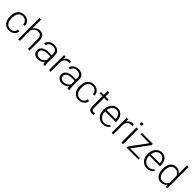

<svg xmlns="http://www.w3.org/2000/svg" viewBox="570 -2759 4778 4778"><g transform="rotate(45 2958.5 -370.0)"><path d="M271.5 -39.6Q332.5 -39.6 373.8 -74Q415 -108.4 418.5 -163.1H474.6Q472.2 -114.7 444.3 -75Q416.5 -35.2 370.4 -12.7Q324.2 9.8 271.5 9.8Q167.5 9.8 106.7 -62.5Q45.9 -134.8 45.9 -256.8V-274.4Q45.9 -352.5 73.2 -412.6Q100.6 -472.7 151.6 -505.4Q202.6 -538.1 271 -538.1Q357.9 -538.1 414.3 -486.3Q470.7 -434.6 474.6 -350.1H418.5Q414.6 -412.1 373.8 -450.2Q333 -488.3 271 -488.3Q191.9 -488.3 148.2 -431.2Q104.5 -374 104.5 -271V-253.9Q104.5 -152.8 148.2 -96.2Q191.9 -39.6 271.5 -39.6Z M649.4 -439Q678.2 -486.3 723.1 -512.2Q768.1 -538.1 821.3 -538.1Q906.2 -538.1 947.8 -490.2Q989.3 -442.4 989.7 -346.7V0H931.6V-347.2Q931.2 -418 901.6 -452.6Q872.1 -487.3 807.1 -487.3Q752.9 -487.3 711.2 -453.4Q669.4 -419.4 649.4 -361.8V0H591.3V-750H649.4Z M1473.6 0Q1464.8 -24.9 1462.4 -73.7Q1431.6 -33.7 1384 -12Q1336.4 9.8 1283.2 9.8Q1207 9.8 1159.9 -32.7Q1112.8 -75.2 1112.8 -140.1Q1112.8 -217.3 1177 -262.2Q1241.2 -307.1 1356 -307.1H1461.9V-367.2Q1461.9 -423.8 1427 -456.3Q1392.1 -488.8 1325.2 -488.8Q1264.2 -488.8 1224.1 -457.5Q1184.1 -426.3 1184.1 -382.3L1125.5 -382.8Q1125.5 -445.8 1184.1 -491.9Q1242.7 -538.1 1328.1 -538.1Q1416.5 -538.1 1467.5 -493.9Q1518.6 -449.7 1520 -370.6V-120.6Q1520 -43.9 1536.1 -5.9V0ZM1290 -42Q1348.6 -42 1394.8 -70.3Q1440.9 -98.6 1461.9 -146V-262.2H1357.4Q1270 -261.2 1220.7 -230.2Q1171.4 -199.2 1171.4 -145Q1171.4 -100.6 1204.3 -71.3Q1237.3 -42 1290 -42Z M1919.9 -478.5Q1901.4 -481.9 1880.4 -481.9Q1825.7 -481.9 1787.8 -451.4Q1750 -420.9 1733.9 -362.8V0H1675.8V-528.3H1732.9L1733.9 -444.3Q1780.3 -538.1 1882.8 -538.1Q1907.2 -538.1 1921.4 -531.7Z M2326.2 0Q2317.4 -24.9 2314.9 -73.7Q2284.2 -33.7 2236.6 -12Q2189 9.8 2135.7 9.8Q2059.6 9.8 2012.5 -32.7Q1965.3 -75.2 1965.3 -140.1Q1965.3 -217.3 2029.5 -262.2Q2093.8 -307.1 2208.5 -307.1H2314.5V-367.2Q2314.5 -423.8 2279.5 -456.3Q2244.6 -488.8 2177.7 -488.8Q2116.7 -488.8 2076.7 -457.5Q2036.6 -426.3 2036.6 -382.3L1978 -382.8Q1978 -445.8 2036.6 -491.9Q2095.2 -538.1 2180.7 -538.1Q2269 -538.1 2320.1 -493.9Q2371.1 -449.7 2372.6 -370.6V-120.6Q2372.6 -43.9 2388.7 -5.9V0ZM2142.6 -42Q2201.2 -42 2247.3 -70.3Q2293.5 -98.6 2314.5 -146V-262.2H2210Q2122.6 -261.2 2073.2 -230.2Q2023.9 -199.2 2023.9 -145Q2023.9 -100.6 2056.9 -71.3Q2089.8 -42 2142.6 -42Z M2723.6 -39.6Q2784.7 -39.6 2825.9 -74Q2867.2 -108.4 2870.6 -163.1H2926.8Q2924.3 -114.7 2896.5 -75Q2868.7 -35.2 2822.5 -12.7Q2776.4 9.8 2723.6 9.8Q2619.6 9.8 2558.8 -62.5Q2498 -134.8 2498 -256.8V-274.4Q2498 -352.5 2525.4 -412.6Q2552.7 -472.7 2603.8 -505.4Q2654.8 -538.1 2723.1 -538.1Q2810.1 -538.1 2866.5 -486.3Q2922.9 -434.6 2926.8 -350.1H2870.6Q2866.7 -412.1 2825.9 -450.2Q2785.2 -488.3 2723.1 -488.3Q2644 -488.3 2600.3 -431.2Q2556.6 -374 2556.6 -271V-253.9Q2556.6 -152.8 2600.3 -96.2Q2644 -39.6 2723.6 -39.6Z M3134.3 -663.6V-528.3H3243.7V-480.5H3134.3V-128.4Q3134.3 -84.5 3150.1 -63Q3166 -41.5 3203.1 -41.5Q3217.8 -41.5 3250.5 -46.4L3252.9 1.5Q3230 9.8 3190.4 9.8Q3130.4 9.8 3103 -25.1Q3075.7 -60.1 3075.7 -127.9V-480.5H2978.5V-528.3H3075.7V-663.6Z M3569.3 9.8Q3502 9.8 3447.5 -23.4Q3393.1 -56.6 3362.8 -116Q3332.5 -175.3 3332.5 -249V-270Q3332.5 -346.2 3362.1 -407.2Q3391.6 -468.3 3444.3 -503.2Q3497.1 -538.1 3558.6 -538.1Q3654.8 -538.1 3711.2 -472.4Q3767.6 -406.7 3767.6 -293V-260.3H3390.6V-249Q3390.6 -159.2 3442.1 -99.4Q3493.7 -39.6 3571.8 -39.6Q3618.7 -39.6 3654.5 -56.6Q3690.4 -73.7 3719.7 -111.3L3756.3 -83.5Q3691.9 9.8 3569.3 9.8ZM3558.6 -488.3Q3492.7 -488.3 3447.5 -439.9Q3402.3 -391.6 3392.6 -310.1H3709.5V-316.4Q3707 -392.6 3666 -440.4Q3625 -488.3 3558.6 -488.3Z M4125.5 -478.5Q4106.9 -481.9 4085.9 -481.9Q4031.2 -481.9 3993.4 -451.4Q3955.6 -420.9 3939.5 -362.8V0H3881.3V-528.3H3938.5L3939.5 -444.3Q3985.8 -538.1 4088.4 -538.1Q4112.8 -538.1 4127 -531.7Z M4283.2 0H4224.6V-528.3H4283.2ZM4214.4 -681.2Q4214.4 -697.8 4225.1 -709.2Q4235.8 -720.7 4254.4 -720.7Q4272.9 -720.7 4283.9 -709.2Q4294.9 -697.8 4294.9 -681.2Q4294.9 -664.6 4283.9 -653.3Q4272.9 -642.1 4254.4 -642.1Q4235.8 -642.1 4225.1 -653.3Q4214.4 -664.6 4214.4 -681.2Z M4480.5 -49.3H4823.7V0H4408.2V-43L4728.5 -478H4418V-528.3H4802.2V-484.9Z M5125 9.8Q5057.6 9.8 5003.2 -23.4Q4948.7 -56.6 4918.5 -116Q4888.2 -175.3 4888.2 -249V-270Q4888.2 -346.2 4917.7 -407.2Q4947.3 -468.3 5000 -503.2Q5052.7 -538.1 5114.3 -538.1Q5210.4 -538.1 5266.8 -472.4Q5323.2 -406.7 5323.2 -293V-260.3H4946.3V-249Q4946.3 -159.2 4997.8 -99.4Q5049.3 -39.6 5127.4 -39.6Q5174.3 -39.6 5210.2 -56.6Q5246.1 -73.7 5275.4 -111.3L5312 -83.5Q5247.6 9.8 5125 9.8ZM5114.3 -488.3Q5048.3 -488.3 5003.2 -439.9Q4958 -391.6 4948.2 -310.1H5265.1V-316.4Q5262.7 -392.6 5221.7 -440.4Q5180.7 -488.3 5114.3 -488.3Z M5413.6 -269Q5413.6 -392.1 5468.5 -465.1Q5523.4 -538.1 5617.7 -538.1Q5724.6 -538.1 5780.8 -453.6V-750H5838.9V0H5784.2L5781.7 -70.3Q5725.6 9.8 5616.7 9.8Q5525.4 9.8 5469.5 -63.7Q5413.6 -137.2 5413.6 -262.2ZM5472.7 -258.8Q5472.7 -157.7 5513.2 -99.4Q5553.7 -41 5627.4 -41Q5735.4 -41 5780.8 -136.2V-384.3Q5735.4 -487.3 5628.4 -487.3Q5554.7 -487.3 5513.7 -429.4Q5472.7 -371.6 5472.7 -258.8Z"/></g></svg>

Font: Shabnam Thin FD
Style: Thin-FD
Weight: 100
Foundry: DejaVu fonts team - Redesigned by Saber Rastikerdar - Based on Vazir font
Version: Version 5.0.0